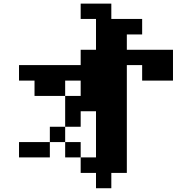

<svg xmlns="http://www.w3.org/2000/svg" viewBox="-20 -879 1040 1040"><path d="M83 -442.4V-526.4H417V-609.4H500V-776.4H417V-859.4H583V-776.4H750V-692.4H667V-609.4H917V-442.4H750V-526.4H667V57.6H583V140.6H500V57.6H417V-26.4H500V-276.4H417V-192.4H333V-359.4H167V-442.4ZM83 -26.4V-109.4H250V-26.4ZM333 -359.4H417V-442.4H333ZM417 -26.4H333V-109.4H250V-192.4H333V-109.4H417Z"/></svg>

Font: KH Dot Dougenzaka 12
Style: Regular
Weight: 400
Designer: Original version for X68000 by Keitarou Hiraki (http://hp.vector.co.jp/authors/VA000874/) / TrueType conversion by Homem
Version: Version 1.00.20150527